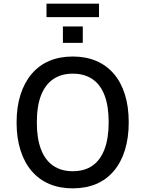

<svg xmlns="http://www.w3.org/2000/svg" viewBox="-20 -1024 798 1053"><path d="M379 9Q307 9 250.5 -15Q194 -39 154 -85.5Q114 -132 92.5 -199.5Q71 -267 71 -352Q71 -438 92.5 -505Q114 -572 154 -619Q194 -666 250.5 -690Q307 -714 379 -714Q451 -714 507.5 -690Q564 -666 604 -619.5Q644 -573 665 -506Q686 -439 686 -353Q686 -268 665 -200.5Q644 -133 604 -86Q564 -39 507.5 -15Q451 9 379 9ZM379 -85Q443 -85 486.5 -115Q530 -145 553 -205Q576 -265 576 -353Q576 -442 553.5 -501Q531 -560 487 -590Q443 -620 379 -620Q316 -620 272 -590Q228 -560 205 -501Q182 -442 182 -352Q182 -264 205 -204.5Q228 -145 272 -115Q316 -85 379 -85ZM235 -930V-1004H523V-930ZM325 -789V-879H434V-789Z"/></svg>

Font: Nunito Sans 7pt SemiCondensed SemiBold
Style: Regular
Weight: 600
Width: 4
Designer: Vernon Adams
Foundry: Vernon Adams
Version: Version 3.101;gftools[0.9.27]